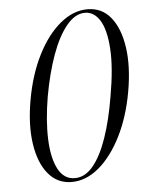

<svg xmlns="http://www.w3.org/2000/svg" viewBox="-49 -678 562 731"><g transform="rotate(-5 232.0 -312.0)"><path d="M196 13Q141.8 13 106.9 -28.7Q72 -70.4 60.9 -143.9Q49.8 -217.4 66.8 -313Q83.8 -408 120.7 -481Q157.6 -554 207.5 -595.5Q257.4 -637 312.2 -637Q367.4 -637 401.4 -594.8Q435.4 -552.6 446 -479.1Q456.6 -405.6 439.6 -310Q422.6 -214.8 385.7 -141.9Q348.8 -69 299.8 -28Q250.8 13 196 13ZM209.2 -0.6Q248 -0.6 278.9 -37.7Q309.8 -74.8 333 -141.9Q356.2 -209 371 -298Q390.4 -407.4 385.7 -480.1Q381 -552.8 358.8 -588.6Q336.6 -624.4 301.6 -624.4Q264 -624.4 231.2 -584.5Q198.4 -544.6 173.6 -475.9Q148.8 -407.2 133.2 -320Q117.6 -228.6 120.4 -156.4Q123.2 -84.2 145.4 -42.4Q167.6 -0.6 209.2 -0.6Z"/></g></svg>

Font: Cormorant Infant Light
Style: Italic
Weight: 300
Italic angle: -10°
Designer: Christian Thalmann (Catharsis Fonts)
Foundry: Catharsis Fonts
Version: Version 4.001